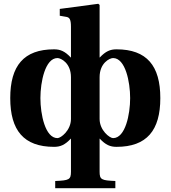

<svg xmlns="http://www.w3.org/2000/svg" viewBox="-20 -762 899 1012"><path d="M34 -245C34 -75 105 12 265 12C298 12 322 2 353 -31H354V143C354 185 344 189 271 192V230H588V192C515 189 505 185 505 143V-31H506C537 2 561 12 594 12C754 12 825 -75 825 -245C825 -415 754 -502 594 -502C561 -502 537 -492 506 -459H505V-736L498 -742L295 -715V-679L330 -673C346 -670 354 -661 354 -621V-459H353C322 -492 298 -502 265 -502C105 -502 34 -415 34 -245ZM193 -245C193 -330 218 -456 283 -456C301 -456 354 -430 354 -355V-135C354 -75 301 -34 283 -34C218 -34 193 -160 193 -245ZM505 -135V-355C505 -430 558 -456 576 -456C641 -456 666 -330 666 -245C666 -160 641 -34 576 -34C558 -34 505 -75 505 -135Z"/></svg>

Font: Heuristica
Style: Bold
Weight: 700
Version: Version 1.0.1